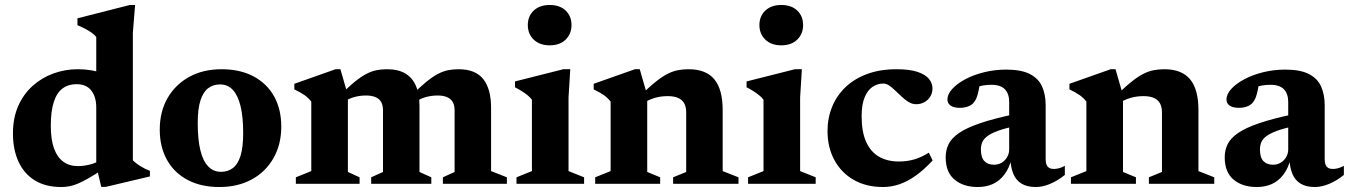

<svg xmlns="http://www.w3.org/2000/svg" viewBox="-20 -738 5416 771"><path d="M366.5 -307Q366.5 -348.5 346.8 -374.2Q327 -400 287 -400Q254.5 -400 231.2 -382.8Q208 -365.5 196 -328.5Q184 -291.5 184 -233Q184 -177.5 197 -141.8Q210 -106 234.5 -88.5Q259 -71 293 -71Q317 -71 343 -77.8Q369 -84.5 392.5 -100V-57.5Q359.5 -36 335 -22Q310.5 -8 291.8 -0.2Q273 7.5 257.2 10.2Q241.5 13 226 13Q162.5 13 119.2 -14Q76 -41 54 -89.5Q32 -138 32 -201.5Q32 -264.5 53.2 -312.5Q74.5 -360.5 111.5 -393.5Q148.5 -426.5 195 -443.2Q241.5 -460 292 -460Q320.5 -460 346 -455.8Q371.5 -451.5 398.2 -442.8Q425 -434 456.5 -419L366.5 -409.5V-589.5Q359.5 -598.5 348.2 -606.5Q337 -614.5 322.8 -622Q308.5 -629.5 291 -637V-664.5L501.5 -718H522.5L513.5 -606.5V-94Q519 -88.5 526.8 -82.5Q534.5 -76.5 543.8 -70.8Q553 -65 562.8 -60.2Q572.5 -55.5 582 -52V-29.5L404.5 12.5H386.5L366.5 -73Z M867.5 -48Q895 -48 915 -63Q935 -78 945.8 -112Q956.5 -146 956.5 -203.5Q956.5 -268.5 946 -311.8Q935.5 -355 915 -377Q894.5 -399 863.5 -399Q836.5 -399 816.2 -384Q796 -369 785 -335Q774 -301 774 -243.5Q774 -178.5 784.5 -135Q795 -91.5 816 -69.8Q837 -48 867.5 -48ZM861 13Q786.5 13 732.8 -15.8Q679 -44.5 650.2 -96.5Q621.5 -148.5 621.5 -217.5Q621.5 -289.5 652.8 -344Q684 -398.5 739.8 -429.2Q795.5 -460 870 -460Q944.5 -460 998.2 -431.2Q1052 -402.5 1080.8 -350.8Q1109.5 -299 1109.5 -229.5Q1109.5 -158 1078.2 -103Q1047 -48 991 -17.5Q935 13 861 13Z M1377 -356V-47.5L1424 -26V0H1168V-26L1230 -51V-330Q1219 -344.5 1203.2 -355.8Q1187.5 -367 1162 -379V-401.5L1327.5 -460H1347ZM1664.5 -313.5V-47.5L1712 -26V0H1470.5V-26L1518 -47.5V-294Q1518 -315.5 1510.5 -328.5Q1503 -341.5 1487.8 -348Q1472.5 -354.5 1450 -354.5Q1423.5 -354.5 1400.2 -347.5Q1377 -340.5 1361.5 -328.5L1344 -353Q1377.5 -387.5 1403.2 -408.5Q1429 -429.5 1450.2 -440.8Q1471.5 -452 1491.5 -456Q1511.5 -460 1533.5 -460Q1579 -460 1607.8 -442.8Q1636.5 -425.5 1650.5 -392.8Q1664.5 -360 1664.5 -313.5ZM1952 -304.5V-51L2015.5 -26V0H1758.5V-26L1805.5 -47.5V-294Q1805.5 -315.5 1798 -328.5Q1790.5 -341.5 1775.2 -348Q1760 -354.5 1737.5 -354.5Q1711 -354.5 1687.8 -347.5Q1664.5 -340.5 1649 -328.5L1631 -353Q1665 -387.5 1690.8 -408.5Q1716.5 -429.5 1737.8 -440.8Q1759 -452 1779 -456Q1799 -460 1821.5 -460Q1889 -460 1920.5 -420.5Q1952 -381 1952 -304.5Z M2187.5 -556Q2147 -556 2123.2 -579Q2099.5 -602 2099.5 -637.5Q2099.5 -673 2123.2 -695.5Q2147 -718 2187.5 -718Q2228 -718 2251.5 -695.5Q2275 -673 2275 -637.5Q2275 -602 2251.5 -579Q2228 -556 2187.5 -556ZM2270 -460 2263 -347V-51L2325.5 -26V0H2054V-26L2116 -51V-337.5Q2109.5 -346.5 2098.8 -355.2Q2088 -364 2075 -372.2Q2062 -380.5 2048 -387.5V-411L2242 -460Z M2579 -356V-47.5L2631 -26V0H2370V-26L2432 -51V-330Q2421 -344.5 2405.2 -355.8Q2389.5 -367 2364 -379V-401.5L2529.5 -460H2549ZM2683 -26 2735.5 -47.5V-286Q2735.5 -308.5 2727.5 -323Q2719.5 -337.5 2703 -344.8Q2686.5 -352 2661 -352Q2632 -352 2606.5 -344Q2581 -336 2564.5 -323.5L2546 -348Q2581.5 -384 2608.5 -406Q2635.5 -428 2657.5 -439.8Q2679.5 -451.5 2700.8 -455.8Q2722 -460 2745 -460Q2815 -460 2848.5 -419.5Q2882 -379 2882 -296V-51L2945.5 -26V0H2683Z M3117.5 -556Q3077 -556 3053.2 -579Q3029.5 -602 3029.5 -637.5Q3029.5 -673 3053.2 -695.5Q3077 -718 3117.5 -718Q3158 -718 3181.5 -695.5Q3205 -673 3205 -637.5Q3205 -602 3181.5 -579Q3158 -556 3117.5 -556ZM3200 -460 3193 -347V-51L3255.5 -26V0H2984V-26L3046 -51V-337.5Q3039.5 -346.5 3028.8 -355.2Q3018 -364 3005 -372.2Q2992 -380.5 2978 -387.5V-411L3172 -460Z M3580 -460Q3633 -460 3664.8 -449.2Q3696.5 -438.5 3710.5 -421Q3724.5 -403.5 3724.5 -383.5Q3724.5 -364.5 3715.5 -350Q3706.5 -335.5 3691.5 -327.5Q3676.5 -319.5 3659 -319.5Q3643.5 -319.5 3629.2 -328Q3615 -336.5 3602 -348.8Q3589 -361 3576.2 -373.2Q3563.5 -385.5 3551.5 -394Q3539.5 -402.5 3527 -402.5Q3503.5 -402.5 3483.8 -389.2Q3464 -376 3452 -347Q3440 -318 3440 -270.5Q3440 -209 3457.8 -169Q3475.5 -129 3509 -109.2Q3542.5 -89.5 3589.5 -89.5Q3623 -89.5 3651.8 -98Q3680.5 -106.5 3710 -125L3725 -93.5Q3690 -56 3657 -32.5Q3624 -9 3591.5 2Q3559 13 3526.5 13Q3458 13 3408 -15.8Q3358 -44.5 3330.5 -95.5Q3303 -146.5 3303 -212Q3303 -264 3321.5 -309.2Q3340 -354.5 3375.5 -388.2Q3411 -422 3462.5 -441Q3514 -460 3580 -460Z M4056.5 -280 4057.5 -231.5Q4013.5 -222.5 3986.2 -212.2Q3959 -202 3944.2 -190.8Q3929.5 -179.5 3924.2 -166.5Q3919 -153.5 3919 -137.5Q3919 -105.5 3933 -91Q3947 -76.5 3971.5 -76.5Q3989 -76.5 4002.8 -85Q4016.5 -93.5 4024.5 -107.5Q4032.5 -121.5 4032.5 -138.5V-328.5Q4032.5 -361 4015.5 -379.2Q3998.5 -397.5 3960.5 -397.5Q3944 -397.5 3927.8 -394.8Q3911.5 -392 3898 -386.5L3917.5 -422Q3914 -394.5 3910.2 -376.5Q3906.5 -358.5 3902.2 -347.2Q3898 -336 3892 -328.5Q3884 -317 3868.8 -311Q3853.5 -305 3834.5 -305Q3810 -305 3797.2 -314Q3784.5 -323 3784.5 -338.5Q3784.5 -359.5 3803.8 -380.8Q3823 -402 3856.2 -419.8Q3889.5 -437.5 3932 -448Q3974.5 -458.5 4020.5 -458.5Q4081.5 -458.5 4116 -440.5Q4150.5 -422.5 4164.8 -390.2Q4179 -358 4179 -314.5V-97.5Q4179 -84.5 4182.8 -76Q4186.5 -67.5 4193.8 -63.5Q4201 -59.5 4212.5 -59.5Q4221.5 -59.5 4232.8 -62.5Q4244 -65.5 4256 -72V-35.5Q4229 -13.5 4198.2 -0.2Q4167.5 13 4139.5 13Q4104.5 13 4082.2 -0.5Q4060 -14 4049.5 -39.2Q4039 -64.5 4037.5 -98.5L4042.5 -101Q4032.5 -62.5 4013.2 -37Q3994 -11.5 3967 0.8Q3940 13 3906.5 13Q3848.5 13 3813 -16.8Q3777.5 -46.5 3777.5 -106.5Q3777.5 -135.5 3789.2 -159.2Q3801 -183 3831 -203.8Q3861 -224.5 3915.8 -243.2Q3970.5 -262 4056.5 -280Z M4489.5 -356V-47.5L4541.5 -26V0H4280.5V-26L4342.5 -51V-330Q4331.5 -344.5 4315.8 -355.8Q4300 -367 4274.5 -379V-401.5L4440 -460H4459.5ZM4593.5 -26 4646 -47.5V-286Q4646 -308.5 4638 -323Q4630 -337.5 4613.5 -344.8Q4597 -352 4571.5 -352Q4542.5 -352 4517 -344Q4491.5 -336 4475 -323.5L4456.5 -348Q4492 -384 4519 -406Q4546 -428 4568 -439.8Q4590 -451.5 4611.2 -455.8Q4632.5 -460 4655.5 -460Q4725.5 -460 4759 -419.5Q4792.5 -379 4792.5 -296V-51L4856 -26V0H4593.5Z M5177 -280 5178 -231.5Q5134 -222.5 5106.8 -212.2Q5079.5 -202 5064.8 -190.8Q5050 -179.5 5044.8 -166.5Q5039.5 -153.5 5039.5 -137.5Q5039.5 -105.5 5053.5 -91Q5067.5 -76.5 5092 -76.5Q5109.5 -76.5 5123.2 -85Q5137 -93.5 5145 -107.5Q5153 -121.5 5153 -138.5V-328.5Q5153 -361 5136 -379.2Q5119 -397.5 5081 -397.5Q5064.5 -397.5 5048.2 -394.8Q5032 -392 5018.5 -386.5L5038 -422Q5034.5 -394.5 5030.8 -376.5Q5027 -358.5 5022.8 -347.2Q5018.5 -336 5012.5 -328.5Q5004.5 -317 4989.2 -311Q4974 -305 4955 -305Q4930.5 -305 4917.8 -314Q4905 -323 4905 -338.5Q4905 -359.5 4924.2 -380.8Q4943.5 -402 4976.8 -419.8Q5010 -437.5 5052.5 -448Q5095 -458.5 5141 -458.5Q5202 -458.5 5236.5 -440.5Q5271 -422.5 5285.2 -390.2Q5299.5 -358 5299.5 -314.5V-97.5Q5299.5 -84.5 5303.2 -76Q5307 -67.5 5314.2 -63.5Q5321.5 -59.5 5333 -59.5Q5342 -59.5 5353.2 -62.5Q5364.5 -65.5 5376.5 -72V-35.5Q5349.5 -13.5 5318.8 -0.2Q5288 13 5260 13Q5225 13 5202.8 -0.5Q5180.5 -14 5170 -39.2Q5159.5 -64.5 5158 -98.5L5163 -101Q5153 -62.5 5133.8 -37Q5114.5 -11.5 5087.5 0.8Q5060.5 13 5027 13Q4969 13 4933.5 -16.8Q4898 -46.5 4898 -106.5Q4898 -135.5 4909.8 -159.2Q4921.5 -183 4951.5 -203.8Q4981.5 -224.5 5036.2 -243.2Q5091 -262 5177 -280Z"/></svg>

Font: Newsreader 16pt 16pt
Style: Bold
Weight: 700
Version: Version 1.003